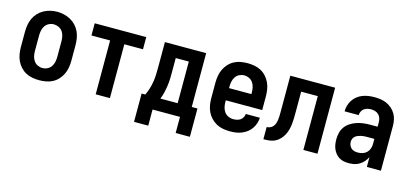

<svg xmlns="http://www.w3.org/2000/svg" viewBox="-59 -933 3117 1461"><g transform="rotate(15 1500.0 -202.0)"><path d="M250 8Q223 8 195.5 3Q168 -2 144 -15Q120 -28 101.5 -48.5Q83 -69 71.5 -93.5Q60 -118 55.5 -145.5Q51 -173 51 -200V-320Q51 -347 55.5 -374.5Q60 -402 71.5 -426.5Q83 -451 102 -471.5Q121 -492 145 -505Q169 -518 196 -524.5Q223 -531 250 -531Q277 -531 304 -524.5Q331 -518 355 -505Q379 -492 398 -471.5Q417 -451 428.5 -426.5Q440 -402 444.5 -374.5Q449 -347 449 -320V-200Q449 -173 444.5 -145.5Q440 -118 428.5 -93.5Q417 -69 398.5 -48.5Q380 -28 356 -15Q332 -2 304.5 3Q277 8 250 8ZM250 -88Q270 -88 288.5 -97Q307 -106 318.5 -123Q330 -140 334 -160Q338 -180 338 -200V-320Q338 -340 334 -360.5Q330 -381 318.5 -397.5Q307 -414 288 -423Q269 -432 249 -432Q229 -432 210.5 -422.5Q192 -413 181 -396.5Q170 -380 166 -360Q162 -340 162 -320V-200Q162 -180 166 -160Q170 -140 181.5 -123Q193 -106 211.5 -97Q230 -88 250 -88Z M694 0V-424H547V-520H953V-424H806V0Z M1030 127V-96H1059Q1072 -123 1080.5 -151Q1089 -179 1093.5 -208Q1098 -237 1099 -266.5Q1100 -296 1100 -325V-520H1425V-96H1470V127H1358V0H1142V127ZM1314 -96V-424H1211V-325Q1211 -296 1210.5 -267Q1210 -238 1206 -209Q1202 -180 1195.5 -151.5Q1189 -123 1178 -96Z M1752 8Q1725 8 1697.5 3Q1670 -2 1646 -15Q1622 -28 1603 -48Q1584 -68 1572 -93Q1560 -118 1555.5 -145.5Q1551 -173 1551 -200V-320Q1551 -347 1555.5 -374.5Q1560 -402 1571.5 -426.5Q1583 -451 1601.5 -471.5Q1620 -492 1644 -505Q1668 -518 1695.5 -523Q1723 -528 1750 -528Q1777 -528 1804.5 -523Q1832 -518 1856 -505Q1880 -492 1898.5 -471.5Q1917 -451 1928.5 -426.5Q1940 -402 1944.5 -374.5Q1949 -347 1949 -320V-212H1662V-200Q1662 -180 1666.5 -159.5Q1671 -139 1682.5 -122.5Q1694 -106 1713 -97Q1732 -88 1752 -88Q1767 -88 1781.5 -91Q1796 -94 1808 -102Q1820 -110 1827.5 -123Q1835 -136 1836 -151H1947Q1946 -127 1938.5 -105Q1931 -83 1917.5 -63.5Q1904 -44 1885 -30Q1866 -16 1844 -7Q1822 2 1799 5Q1776 8 1752 8ZM1662 -308H1838V-320Q1838 -340 1834 -360Q1830 -380 1818.5 -397Q1807 -414 1788.5 -423Q1770 -432 1750 -432Q1730 -432 1711.5 -423Q1693 -414 1681.5 -397Q1670 -380 1666 -360Q1662 -340 1662 -320Z M2015 0V-96Q2029 -96 2042.5 -102Q2056 -108 2065 -119Q2074 -130 2078.5 -144Q2083 -158 2085 -172Q2087 -186 2087.5 -200.5Q2088 -215 2088 -229Q2088 -237 2088 -245Q2088 -253 2088 -261V-520H2441V0H2330V-424H2199V-261Q2199 -237 2198.5 -214Q2198 -191 2195.5 -168Q2193 -145 2187 -122.5Q2181 -100 2170 -79.5Q2159 -59 2142.5 -42Q2126 -25 2105.5 -15Q2085 -5 2061.5 -2.5Q2038 0 2015 0Z M2689 8Q2669 8 2650 4.5Q2631 1 2614 -9Q2597 -19 2584.5 -34.5Q2572 -50 2564.5 -67.5Q2557 -85 2554 -104.5Q2551 -124 2551 -143Q2551 -170 2557.5 -196Q2564 -222 2579.5 -243Q2595 -264 2617.5 -278.5Q2640 -293 2665 -301.5Q2690 -310 2716.5 -313.5Q2743 -317 2769 -317H2830V-351Q2830 -368 2825 -383.5Q2820 -399 2808.5 -410.5Q2797 -422 2781 -427Q2765 -432 2748 -432Q2734 -432 2719.5 -428.5Q2705 -425 2693 -416Q2681 -407 2674.5 -393Q2668 -379 2668 -365H2557Q2557 -388 2563.5 -411Q2570 -434 2583 -454Q2596 -474 2615 -489Q2634 -504 2656 -512.5Q2678 -521 2701.5 -524.5Q2725 -528 2748 -528Q2773 -528 2798 -524.5Q2823 -521 2845.5 -511Q2868 -501 2887 -484.5Q2906 -468 2918.5 -446.5Q2931 -425 2936 -400.5Q2941 -376 2941 -351V0H2830V-78Q2825 -68 2823.5 -65.5Q2822 -63 2819 -58.5Q2816 -54 2812.5 -49.5Q2809 -45 2805.5 -41Q2802 -37 2798 -33Q2794 -29 2790 -25.5Q2786 -22 2781.5 -19Q2777 -16 2772.5 -13Q2768 -10 2763 -7.5Q2758 -5 2753 -3Q2748 -1 2742.5 0.5Q2737 2 2732 3.5Q2727 5 2721.5 5.5Q2716 6 2710.5 6.5Q2705 7 2699.5 7.5Q2694 8 2689 8ZM2734 -88Q2753 -88 2771.5 -93.5Q2790 -99 2803.5 -112Q2817 -125 2823.5 -143Q2830 -161 2830 -180V-221H2769Q2757 -221 2745.5 -220Q2734 -219 2722.5 -216Q2711 -213 2700 -208.5Q2689 -204 2680 -196Q2671 -188 2666.5 -177Q2662 -166 2662 -154Q2662 -140 2667 -127Q2672 -114 2682.5 -104.5Q2693 -95 2706.5 -91.5Q2720 -88 2734 -88Z"/></g></svg>

Font: Zed Mono
Style: Bold
Weight: 700
Monospace: yes
Designer: Belleve Invis
Foundry: Belleve Invis
Version: Version 1.0.0; ttfautohint (v1.8.4)